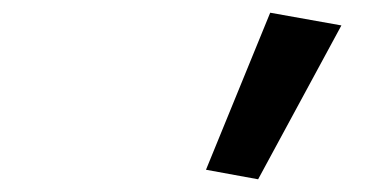

<svg xmlns="http://www.w3.org/2000/svg" viewBox="-20 -818 590 302"><path d="M304 -551 405 -798 517 -778 386 -536Z"/></svg>

Font: Codetta
Style: Bold Italic
Weight: 700
Italic angle: -11°
Designer: Ulrich Proeller
Foundry: PROSA GmbH
Version: Version 2.00;September 29, 2018;FontCreator 11.5.0.2427 64-b